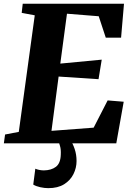

<svg xmlns="http://www.w3.org/2000/svg" viewBox="-32 -763 709 1022"><path d="M-11.5 0 -5 -47 68 -61 153 -681.5 83.5 -694.5 89 -743H628L612.5 -562.5H531L493.5 -676.5L324.5 -690L289 -424.5L509.5 -445.5L492.5 -341.5L280 -355.5L242 -66.5L466.5 -83.5L541 -228.5L626.5 -221.5L587 0ZM313 -17 343.5 -15Q355.5 0.5 365.5 30.2Q375.5 60 375.5 94Q375.5 130.5 359 163.8Q342.5 197 309.2 217.8Q276 238.5 225 238.5Q205 238.5 182.2 233.5Q159.5 228.5 145 219.5L156 135Q163 138.5 175.8 141.2Q188.5 144 201.5 144Q241 143.5 265.5 125Q290 106.5 291.5 61Q293 32 287.5 14.5Q282 -3 278.5 -15Z"/></svg>

Font: Merriweather 36pt Black
Style: Italic
Weight: 900
Italic angle: -7.8°
Version: Version 2.101